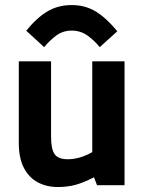

<svg xmlns="http://www.w3.org/2000/svg" viewBox="-20 -734 575 761"><path d="M209.1 7.3Q164.9 7.3 129.8 -11.3Q94.7 -30 74.6 -68.7Q54.5 -107.5 54.5 -167V-490.8H182.4V-192.4Q182.4 -143.1 196.5 -123Q210.7 -102.8 248.7 -102.8Q278.7 -102.8 309.9 -114.2Q341.1 -125.7 368.7 -146.6L345.7 -68.1V-490.8H473.6V0H364.6L352.5 -31.2Q309.6 -9.4 278.2 -1.1Q246.9 7.3 209.1 7.3ZM155 -547.1 84 -612.3Q125.1 -663 167.3 -688.4Q209.5 -713.9 264.3 -713.9Q319 -713.9 361.4 -687.3Q403.8 -660.7 444.9 -610L375.2 -547.1Q354.7 -572.8 327.1 -592.8Q299.5 -612.7 264.3 -612.7Q229.1 -612.7 202.5 -592.8Q176 -573 155 -547.1Z"/></svg>

Font: Anaheim
Style: Regular
Weight: 400
Designer: Vernon Adams
Foundry: Vernon Adams
Version: Version 2.001